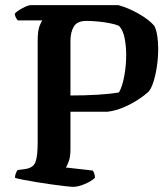

<svg xmlns="http://www.w3.org/2000/svg" viewBox="-20 -724 651 744"><path d="M264 0Q256 0 234 -2.5Q212 -5 182.5 -9Q153 -13 123 -18Q93 -23 69.5 -27.5Q46 -32 38 -35Q38 -44 41.5 -52.5Q45 -61 48 -65L77 -69Q108 -73 117 -95Q126 -117 126 -172V-564Q126 -606 133.5 -624Q141 -642 144 -645H49Q46 -648 42 -655Q38 -662 37 -671Q43 -678 55 -685.5Q67 -693 79.5 -698.5Q92 -704 98 -704H439Q476 -694 516 -671.5Q556 -649 578 -624Q586 -608 589.5 -584.5Q593 -561 593 -535Q593 -501 588 -467Q583 -433 574.5 -406.5Q566 -380 555 -368Q541 -355 516 -338.5Q491 -322 460 -308.5Q429 -295 397 -291H253V-144Q253 -117 246.5 -99Q240 -81 235 -75L340 -63Q342 -60 345 -52Q348 -44 348 -35Q333 -21 307.5 -10.5Q282 0 264 0ZM253 -354Q309 -354 359 -357Q409 -360 441 -366Q454 -388 461.5 -429Q469 -470 469 -511Q469 -545 463 -576Q457 -607 441 -624Q427 -630 403.5 -634.5Q380 -639 355.5 -641Q331 -643 315 -643Q279 -643 266 -621Q253 -599 253 -565Z"/></svg>

Font: Texturina 72pt
Style: Bold
Weight: 700
Designer: Guillermo Torres Carreño
Foundry: Omnibus-Type
Version: Version 1.002; ttfautohint (v1.8.3)